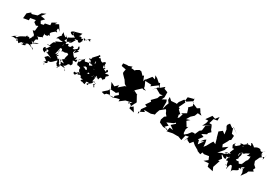

<svg xmlns="http://www.w3.org/2000/svg" viewBox="72 -2133 5326 3715"><g transform="rotate(30 2735.0 -275.5)"><path d="M383 -319C420 -301 419 -241 398 -265C411 -249 373 -190 340 -161C385 -193 356 -225 307 -208C317 -226 294 -222 292 -206C299 -205 269 -164 259 -186C303 -182 187 -162 149 -99C150 -100 114 -76 164 -76C82 -124 67 -57 148 -136L34 -51C91 -79 169 -48 193 -51C164 -19 169 -17 143 -83C150 -94 189 -46 225 -6C269 -62 248 -44 326 -94C270 -79 296 -69 271 -39C358 -91 327 -126 312 -87C295 -2 316 -4 325 -63C338 -34 367 -90 276 -20C376 -25 353 -40 367 -74C358 1 380 -57 359 -61C332 -40 362 -107 441 -91C435 -120 398 -85 387 -94C494 -60 498 -88 538 -31C457 -72 500 -76 482 -72C446 -37 478 -98 430 -107C470 -119 485 -127 422 -178C435 -177 517 -140 461 -144C542 -212 576 -187 575 -193C492 -148 510 -170 483 -146C441 -201 513 -252 463 -251C488 -220 563 -283 487 -265C517 -251 525 -296 473 -295C486 -313 503 -298 583 -349C563 -309 578 -320 571 -411C575 -449 564 -403 597 -404C657 -405 659 -423 640 -465C577 -410 660 -445 689 -434C625 -483 677 -507 736 -560C823 -550 711 -606 745 -578C739 -646 748 -658 808 -594L726 -718L651 -678L680 -727L583 -674L587 -616L479 -594L460 -476L474 -503L488 -563L414 -545L382 -600L444 -664L340 -682L411 -771L325 -732L280 -658L179 -627L139 -634L156 -657L73 -586L62 -472L179 -492L180 -543L296 -563L288 -515L349 -471L394 -489L381 -362L424 -388L341 -362Z M938 -223C931 -193 948 -202 988 -207C965 -291 978 -328 1003 -259C967 -305 953 -356 1030 -327C988 -345 1016 -358 1033 -279C1050 -329 1056 -271 1139 -317C1150 -319 1187 -263 1181 -335C1165 -247 1149 -248 1149 -172C1197 -229 1208 -198 1121 -169C1111 -147 1146 -130 1186 -107C1088 -102 1074 -113 1142 -165C1059 -104 1066 -162 1042 -117C1028 -134 1029 -140 969 -178C1041 -207 1057 -153 982 -221C1033 -195 1023 -159 988 -171C955 -177 1031 -210 938 -189C950 -190 974 -306 974 -328L987 -225L955 -202ZM1084 -558C1118 -487 1069 -565 1071 -505C1126 -521 1126 -578 1160 -607C1112 -610 1135 -644 1147 -608C1137 -647 1152 -611 1192 -632C1227 -568 1265 -614 1270 -651C1311 -639 1250 -635 1283 -717C1296 -684 1305 -663 1335 -740C1430 -737 1426 -693 1393 -766C1452 -783 1354 -776 1380 -755C1392 -755 1331 -749 1321 -718C1373 -704 1351 -726 1319 -702C1389 -739 1347 -681 1274 -732C1284 -678 1289 -717 1229 -689C1260 -735 1166 -715 1140 -701C1211 -714 1194 -783 1212 -786L1061 -743L1060 -661C980 -683 975 -719 1067 -748C1030 -674 1069 -679 1119 -648C1015 -576 982 -591 1005 -555C1005 -537 983 -592 934 -605C1002 -571 966 -523 875 -630C884 -613 858 -534 892 -564C832 -509 828 -490 813 -455C889 -496 825 -454 955 -462C926 -421 830 -415 828 -382C914 -361 861 -374 838 -306C901 -298 936 -382 851 -373C797 -378 796 -346 768 -273C765 -264 716 -252 723 -274C697 -263 748 -237 747 -297C743 -218 813 -299 798 -259C802 -297 777 -218 731 -179C724 -217 747 -146 719 -209C679 -186 670 -125 756 -104C748 -186 804 -144 751 -181C836 -191 799 -141 792 -122C764 -120 806 -106 765 -155C802 -106 828 -121 922 -66C821 -96 850 -73 793 -24C823 -23 850 20 872 27C815 40 842 56 830 66C805 91 819 62 847 45C854 105 837 106 864 104C825 31 863 88 903 42C867 -14 944 6 901 0C962 24 1016 -85 1053 -95C1051 10 1081 -42 1085 6C1107 -2 1079 32 1139 -35C1073 46 1097 65 1142 -24C1126 -36 1150 -36 1080 -61C1111 -28 1117 -67 1044 -149C1152 -100 1151 -28 1109 -50C1189 -24 1171 -56 1177 -40C1241 -43 1253 -25 1249 -15C1209 3 1273 -41 1275 14C1216 -43 1263 -45 1179 -67C1229 -54 1263 -131 1264 -150C1220 -104 1327 -182 1320 -119C1299 -172 1371 -145 1304 -242C1386 -266 1379 -208 1375 -301C1289 -251 1359 -272 1340 -346C1339 -336 1307 -304 1314 -303C1260 -321 1243 -378 1250 -363C1211 -386 1245 -390 1258 -490C1237 -416 1282 -396 1283 -446C1240 -444 1259 -424 1250 -376C1317 -440 1348 -474 1289 -447C1284 -467 1332 -479 1281 -542C1274 -528 1262 -562 1272 -482C1201 -439 1246 -437 1187 -441C1194 -458 1218 -479 1149 -486C1159 -431 1064 -425 1078 -469C1087 -491 1046 -483 983 -388C983 -383 958 -425 1020 -371C998 -382 978 -440 987 -424C1023 -386 1012 -396 991 -341C1035 -403 1090 -408 1140 -417C1072 -426 1116 -414 1063 -420C1084 -421 1040 -451 1018 -459C1060 -501 967 -490 974 -492C993 -561 999 -553 1020 -497L1122 -554Z M1630 -317C1630 -297 1624 -320 1587 -389C1667 -344 1602 -363 1684 -371C1719 -442 1677 -412 1704 -457C1721 -395 1715 -354 1645 -318C1647 -369 1699 -335 1757 -360C1735 -294 1751 -355 1771 -370C1748 -309 1778 -285 1722 -301C1775 -298 1787 -309 1842 -291C1871 -279 1882 -273 1920 -322L1875 -328L1787 -395L1724 -348L1705 -412L1632 -321ZM1836 -173C1766 -204 1770 -181 1810 -129C1812 -174 1824 -133 1714 -183C1697 -157 1669 -156 1647 -206C1660 -207 1658 -120 1642 -173C1615 -138 1654 -140 1704 -220C1619 -234 1584 -206 1590 -199C1626 -186 1586 -247 1538 -235C1613 -296 1541 -263 1578 -265L1603 -261L1599 -273L1672 -163V-201L1769 -158L1827 -231L1912 -168L1919 -192C1933 -248 1968 -229 1994 -187C1959 -214 2019 -215 2028 -262C2017 -236 2013 -247 2014 -294C2088 -343 2052 -367 1976 -331C1975 -384 2033 -377 1983 -421C1977 -431 1937 -387 1987 -367C1953 -384 1879 -397 1931 -419C1893 -456 1926 -426 1888 -406C1873 -429 1867 -462 1878 -472C1898 -435 1935 -419 1878 -495C1889 -461 1905 -589 1822 -495C1765 -500 1754 -555 1741 -576C1776 -515 1738 -571 1750 -545C1673 -519 1748 -602 1690 -537C1746 -571 1732 -578 1704 -601C1714 -599 1678 -554 1604 -479V-452C1625 -478 1642 -473 1574 -436C1548 -475 1566 -386 1581 -430C1634 -401 1623 -369 1598 -359C1508 -349 1536 -329 1503 -354C1525 -391 1478 -349 1504 -409C1480 -350 1441 -339 1443 -356C1404 -294 1397 -342 1402 -277C1390 -333 1399 -325 1443 -346C1490 -351 1411 -306 1449 -319C1417 -257 1437 -291 1415 -289C1389 -198 1464 -217 1397 -199C1470 -234 1490 -168 1539 -194C1549 -217 1497 -216 1498 -158C1512 -117 1533 -100 1557 -85C1495 -119 1514 -36 1463 -23C1463 -23 1419 -39 1440 -72C1501 -62 1477 -80 1542 -125C1535 -108 1469 -24 1562 -71C1562 -85 1617 -28 1613 -73C1572 -49 1593 -16 1660 -26C1581 42 1671 0 1652 43C1654 -2 1673 34 1731 41C1733 -16 1748 -9 1724 -13C1782 -33 1766 -24 1803 -17C1738 7 1761 28 1791 25C1793 -47 1860 -7 1861 -110C1853 -90 1947 -83 1871 -36C1924 -10 1894 -12 1933 -13C1860 45 1936 -35 1890 -55C1902 -36 1907 -43 1906 -82L1833 -86L1847 -159L1846 -239L1808 -285L1799 -173L1886 -195Z M2960 -701 2892 -761 2833 -795 2864 -721 2797 -740 2705 -619 2702 -643 2686 -577 2645 -681 2621 -661 2559 -725 2520 -724 2549 -748 2437 -685 2455 -679 2448 -674 2357 -682 2368 -719 2288 -690 2258 -693 2176 -682V-637L2177 -625L2279 -605L2263 -522L2283 -529L2268 -515L2353 -427L2352 -432L2405 -352L2466 -316L2481 -321H2428L2315 -224L2320 -277L2231 -192L2258 -208L2161 -258L2209 -155L2221 -144L2185 -84L2112 -20L2094 3L2161 20L2188 -11L2261 -28L2197 -128L2332 -120L2334 -111L2384 -155L2412 -111L2345 -53L2350 -24L2243 -13L2333 -9L2399 -33L2468 -49L2467 -1L2574 -82L2713 -115L2650 -57L2642 -104L2736 -31L2769 -62L2831 38L2714 10L2719 -35L2762 -126L2760 -116L2781 -160L2713 -283L2720 -289L2636 -332L2617 -308L2640 -354L2742 -450L2769 -439L2824 -445L2766 -467L2760 -506L2716 -603L2854 -596L2853 -560L2988 -659L3034 -594L2987 -711Z M3540 -1 3483 -22 3542 -78 3472 -111 3607 -171 3632 -199 3605 -365 3627 -382 3556 -448 3560 -474 3530 -488 3597 -627 3575 -650 3586 -739 3712 -772 3711 -810 3721 -729 3606 -652 3551 -666 3482 -571 3467 -519 3454 -525 3345 -517 3284 -570V-505L3325 -452L3301 -389L3279 -302L3274 -336L3275 -453L3257 -498L3170 -452L3198 -512L3197 -626L3115 -656L3113 -697L3036 -633L2992 -613L2916 -522L2976 -585L3089 -522L3151 -528L3108 -489L3087 -432L2992 -335L3016 -311L2943 -205L2989 -185L2919 -87L2925 -45L2911 24L2897 -18L3012 -77L2976 -106H3128L3195 -130L3202 -124L3213 -179L3237 -247L3342 -333C3366 -294 3391 -257 3413 -216L3409 -265L3353 -327L3314 -353L3357 -303L3375 -259L3437 -187L3452 -138L3443 -231L3378 -184L3376 -177L3352 -107L3363 -50L3459 -4L3517 -2L3536 -13L3592 29L3510 -6Z M4073 -142 4051 -203 3994 -195 3940 -125 3883 -77 3868 -102 3867 -85 3861 -181 3884 -249 3855 -229 3793 -331 3853 -383 3770 -357 3819 -439 3883 -498 3910 -569 3956 -565 3995 -563 3932 -618 3946 -609 3901 -677 3848 -643C3816 -656 3785 -669 3753 -683L3697 -729L3739 -703L3752 -649L3781 -621L3780 -665L3689 -570L3703 -555L3731 -464L3631 -407L3667 -404L3642 -319L3641 -318L3575 -255L3649 -182L3568 -110L3656 -46L3578 -56L3562 37L3651 17L3688 10H3780L3808 8L3893 40L3919 -75L3984 -90L3983 -74L3942 33L3982 -44L3999 -16L4062 14L4114 -50L4168 -3C4202 16 4233 37 4268 55L4238 7L4271 66L4348 95L4367 43L4410 58L4559 34L4499 5L4543 113L4466 173L4578 163L4593 232L4721 259L4687 181C4705 127 4722 74 4740 20L4705 27L4757 -41L4711 -104L4813 -153L4702 -138L4618 -97L4716 -213L4750 -303L4651 -233L4627 -291L4625 -283L4686 -391L4699 -423L4728 -445L4735 -536L4729 -542L4679 -555L4640 -682L4770 -593L4657 -676L4632 -650L4552 -707L4520 -667L4515 -634L4549 -572L4561 -471L4501 -517L4432 -463L4466 -338L4468 -341L4502 -220L4446 -245L4416 -197L4368 -110L4330 -61L4324 -143L4309 -211L4276 -188L4223 -123L4291 -162L4210 -46L4189 -130L4163 -133L4235 -227L4170 -255L4270 -306L4273 -334L4324 -385V-380L4290 -425L4277 -462L4253 -513L4199 -515L4231 -623L4311 -636L4312 -717L4253 -643L4170 -671L4182 -668L4093 -543L4158 -546L4145 -486L4103 -402L4259 -508L4159 -431L4145 -321L4104 -289C4085 -246 4066 -204 4048 -160L4024 -119L4048 -97L4121 -134Z M4991 -256C5002 -296 4972 -272 5033 -352C5039 -288 5047 -285 5033 -338C5037 -313 5095 -350 5073 -332C5103 -369 5106 -358 5176 -399C5151 -359 5191 -404 5141 -329C5220 -361 5204 -335 5214 -362C5217 -270 5191 -256 5201 -271C5209 -261 5183 -266 5160 -195C5163 -184 5130 -140 5115 -142C5171 -186 5146 -123 5119 -137C5118 -120 5070 -73 5140 -145C5087 -117 5080 -107 5064 -156C5016 -145 4976 -165 5003 -164C4985 -137 4990 -97 5015 -157C5017 -85 5007 -162 5018 -147C4973 -167 5028 -197 5028 -197C5009 -245 5082 -293 5017 -345L4999 -239ZM5437 -454C5382 -466 5435 -444 5382 -470C5403 -490 5390 -531 5358 -462C5393 -515 5341 -557 5423 -576C5349 -549 5367 -516 5293 -564C5302 -496 5279 -560 5290 -469C5326 -527 5337 -548 5302 -572C5229 -585 5200 -543 5181 -540C5168 -560 5108 -591 5114 -591C5065 -595 5128 -559 5114 -530C5090 -549 5023 -513 5035 -549C5080 -535 5024 -534 4965 -462C5060 -440 4999 -470 5064 -482C5007 -514 5030 -563 5035 -543C5039 -547 5025 -499 5040 -542C4995 -449 5012 -464 4945 -398C5033 -451 4970 -410 4986 -462C5001 -431 4952 -506 4990 -495C4927 -472 4948 -495 4914 -472C4973 -454 4871 -402 4880 -396C4838 -374 4872 -444 4853 -373C4803 -422 4855 -399 4827 -433C4829 -400 4774 -400 4825 -330C4805 -292 4891 -361 4863 -284C4864 -300 4887 -325 4863 -316C4813 -194 4817 -230 4857 -203C4779 -200 4817 -183 4743 -162C4760 -204 4829 -210 4806 -173C4725 -160 4737 -96 4716 -118C4790 -51 4848 -55 4805 -126C4809 -113 4881 -128 4863 -156C4912 -134 4850 -187 4869 -115C4850 -165 4835 -55 4835 -55C4892 -51 4861 -87 4888 -34C4868 -37 4910 10 4886 35C4869 3 4885 0 4870 27C4952 5 4900 91 4924 88C4933 24 4950 -20 4959 -22C4996 -25 4987 -33 5030 104C5004 28 5115 36 5143 -17C5123 -46 5116 -69 5168 -45C5152 -85 5169 -95 5219 -115C5216 -62 5175 -71 5166 -35L5199 -86L5231 -1L5230 66L5302 -36L5301 -27L5319 -80L5412 -132L5381 -158L5405 -207L5353 -254L5329 -322L5375 -423L5437 -474L5453 -468L5470 -550L5446 -417Z"/></g></svg>

Font: Hussar Lance
Style: ExBdObl
Weight: 700
Foundry: Cannot Into Space Fonts, PlusOne Fonts
Version: Version 2.270